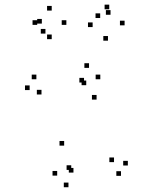

<svg xmlns="http://www.w3.org/2000/svg" viewBox="-20 -795 660 826"><path d="M500.5 -38.5V-58.5H480.5V-38.5ZM530 -83V-103H510V-83ZM470.5 -97.5V-117.5H450.5V-97.5ZM296 -52.5V-72.5H276V-52.5ZM286.5 -64V-84H266.5V-64ZM395.5 -366.5V-386.5H375.5V-366.5ZM411.5 -454V-474H391.5V-454ZM363 -503V-523H343V-503ZM136.5 -454V-474H116.5V-454ZM107.5 -407.5V-427.5H87.5V-407.5ZM158.5 -388.5V-408.5H138.5V-388.5ZM341.5 -440V-460H321.5V-440ZM351 -428.5V-448.5H331V-428.5ZM256 -168.5V-188.5H236V-168.5ZM226 -39.5V-59.5H206V-39.5ZM274.5 10.5V-9.5H254.5V10.5ZM444.5 -620V-640H424.5V-620ZM516 -686V-706H496V-686ZM450 -755V-775H430V-755ZM411 -717.5V-737.5H391V-717.5ZM455.5 -731.5V-751.5H435.5V-731.5ZM378.5 -678.5V-698.5H358.5V-678.5ZM265.5 -688V-708H245.5V-688ZM202.5 -749.5V-769.5H182.5V-749.5ZM140 -688V-708H120V-688ZM175.5 -650.5V-670.5H155.5V-650.5ZM160 -693.5V-713.5H140V-693.5ZM202.5 -626.5V-646.5H182.5V-626.5Z"/></svg>

Font: Monaspace Radon Dots Var
Style: Regular
Weight: 400
Designer: Riley Cran and the Lettermatic Team
Version: Version 1.100 (Monaspace Radon Dots)